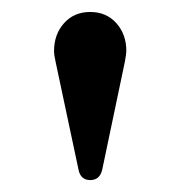

<svg xmlns="http://www.w3.org/2000/svg" viewBox="-20 -745 285 319"><path d="M69.8 -660.2Q69.8 -688 86.4 -706.5Q103 -725.1 129.9 -725.1Q156.7 -725.1 173.3 -706.5Q189.9 -688 189.9 -660.2Q189.9 -656.2 187.5 -642.6L149.9 -463.4Q146 -445.8 129.9 -445.8Q113.8 -445.8 110.4 -463.4L72.3 -642.6Q69.8 -653.8 69.8 -660.2Z"/></svg>

Font: Miedinger*
Style: Book
Weight: 400
Version: Version 001.000